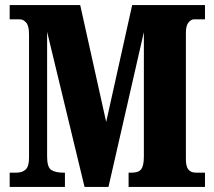

<svg xmlns="http://www.w3.org/2000/svg" viewBox="-20 -734 842 754"><path d="M18 0V-56H45Q68 -56 81 -68.5Q94 -81 94 -114V-600Q94 -632 83 -645Q72 -658 58 -658H18V-714H295L397 -255L499 -714H785V-658H741Q731 -658 720.5 -646Q710 -634 710 -605V-109Q710 -81 719.5 -68.5Q729 -56 750 -56H785V0H485V-56H498Q524 -56 534.5 -69.5Q545 -83 545 -120V-608L406 0H312L165 -609V-119Q165 -77 181.5 -66.5Q198 -56 228 -56H235V0Z"/></svg>

Font: Noto Serif Sinhala ExtraCondensed Black
Style: Regular
Weight: 900
Width: 2
Designer: Jelle Bosma - Monotype Design Team
Foundry: Monotype Imaging Inc.
Version: Version 2.007; ttfautohint (v1.8.4.7-5d5b)